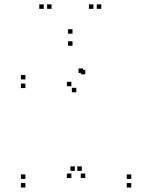

<svg xmlns="http://www.w3.org/2000/svg" viewBox="-20 -828 660 858"><path d="M566.5 10V-10H546.5V10ZM566.5 -28.5V-48.5H546.5V-28.5ZM345.5 -64.5V-84.5H325.5V-64.5ZM361 -32.5V-52.5H341V-32.5ZM361 -496V-516H341V-496ZM351 -502V-522H331V-502ZM93.5 -473V-493H73.5V-473ZM93.5 -434.5V-454.5H73.5V-434.5ZM321 -415.5V-435.5H301V-415.5ZM299 -442.5V-462.5H279V-442.5ZM299 -32.5V-52.5H279V-32.5ZM314.5 -64.5V-84.5H294.5V-64.5ZM93.5 -28.5V-48.5H73.5V-28.5ZM93.5 10V-10H73.5V10ZM432.5 -788.5V-808.5H412.5V-788.5ZM397.5 -788.5V-808.5H377.5V-788.5ZM304 -677.5V-697.5H284V-677.5ZM210.5 -788.5V-808.5H190.5V-788.5ZM175.5 -788.5V-808.5H155.5V-788.5ZM304 -623.5V-643.5H284V-623.5Z"/></svg>

Font: Monaspace Xenon Dots Var
Style: Regular
Weight: 400
Designer: Riley Cran and the Lettermatic Team
Version: Version 1.100 (Monaspace Xenon Dots)